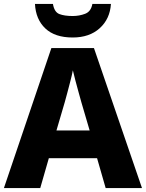

<svg xmlns="http://www.w3.org/2000/svg" viewBox="-20 -963 747 983"><path d="M521 0 477 -153H230L186 0H0L243 -717H461L707 0ZM397 -438Q392 -456 383.5 -486.5Q375 -517 366.5 -549Q358 -581 353 -603Q349 -581 340.5 -548.5Q332 -516 324 -485.5Q316 -455 311 -438L269 -295H439ZM548 -943Q543 -866 490.5 -818.5Q438 -771 352 -771Q261 -771 212 -817.5Q163 -864 159 -943H251Q258 -901 284 -891Q310 -881 352 -881Q386 -881 416 -892.5Q446 -904 453 -943Z"/></svg>

Font: Noto Sans Gurmukhi UI ExtraBold
Style: Regular
Weight: 800
Designer: Jelle Bosma - Monotype Design Team
Foundry: Monotype Imaging Inc.
Version: Version 2.004; ttfautohint (v1.8.4.7-5d5b)